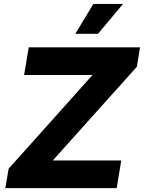

<svg xmlns="http://www.w3.org/2000/svg" viewBox="-20 -972 744 992"><path d="M7.8 0 24.4 -100.1 458 -584.5H104.5L128.4 -727.5H703.6L687 -627L252.9 -143.1H606.4L583 0ZM369.1 -797.4 462.4 -951.7H615.7L486.3 -797.4Z"/></svg>

Font: Inter Extra Bold
Style: Italic
Weight: 800
Italic angle: -9.39999°
Designer: Rasmus Andersson
Foundry: rsms
Version: Version 4.000;git-3c8e0fc